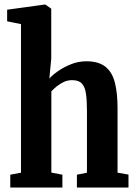

<svg xmlns="http://www.w3.org/2000/svg" viewBox="-20 -840 608 860"><path d="M74 -66.5V-732L12 -744.5V-796.5L178.5 -819.5H183.5L209.5 -801V-576.5L201 -488Q215 -504 240.5 -521.8Q266 -539.5 298.5 -552.5Q331 -565.5 367 -565.5Q421.5 -565.5 452 -541.2Q482.5 -517 494.5 -470.2Q506.5 -423.5 506.5 -355V-66.5L555.5 -58V0H324.5V-57.5L369.5 -66.5V-343Q369.5 -388.5 365.2 -419.2Q361 -450 347 -465.5Q333 -481 303 -481Q283.5 -481 266.5 -473.2Q249.5 -465.5 235.2 -454Q221 -442.5 210 -431V-67L259.5 -57.5V0H26V-57.5Z"/></svg>

Font: Merriweather 24pt SemiCondensed
Style: Bold
Weight: 700
Width: 4
Designer: Eben Sorkin
Foundry: Eben Sorkin
Version: Version 2.100